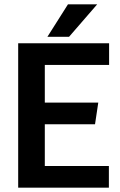

<svg xmlns="http://www.w3.org/2000/svg" viewBox="-20 -867 556 887"><path d="M64 -667H484V-567H187V-393H434L419 -293H187V-100H483V0H64ZM429 -847 299 -697H199L294 -847Z"/></svg>

Font: Epunda Sans SemiBold
Style: Regular
Weight: 600
Designer: Simon Atzbach
Foundry: typofactur
Version: Version 2.204; ttfautohint (v1.8.4.7-5d5b)